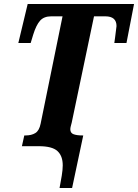

<svg xmlns="http://www.w3.org/2000/svg" viewBox="-20 -734 693 964"><path d="M295 96Q295 49 268.5 24.5Q242 0 175 0H90L102 -54H109Q138 -54 157.5 -66Q177 -78 184 -113L294 -652H237Q201 -652 181.5 -630.5Q162 -609 147 -561L134 -518H72L119 -714H653L615 -518H554Q554 -519 558 -547Q565 -601 565 -603Q565 -652 509 -652H452L340 -118Q338 -111 335.5 -101Q333 -91 333 -85Q333 -66 349.5 -60Q366 -54 393 -54H398L342 210H279Q285 179 290 148.5Q295 118 295 96Z"/></svg>

Font: Noto Serif CondExtraBold
Style: Italic
Weight: 800
Width: 3
Italic angle: -12°
Designer: Monotype Design Team
Foundry: Monotype Imaging Inc.
Version: Version 1.001